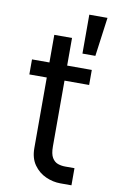

<svg xmlns="http://www.w3.org/2000/svg" viewBox="-90 -846 543 894"><g transform="rotate(10 182.0 -398.5)"><path d="M313.9 -545.5V-474.4H197.4V-163.4Q197.4 -127.8 207.9 -110.3Q218.4 -92.7 234.9 -86.8Q251.4 -81 269.9 -81H313.9V0H261.4Q225.9 0 191.9 -15.3Q158 -30.5 135.8 -61.8Q113.6 -93 113.6 -140.6V-474.4H31.2V-545.5H113.6V-676.1H197.4V-545.5ZM257.8 -612.9V-796.9H343.8L318.9 -612.9Z"/></g></svg>

Font: Inter Zeller
Style: Regular
Weight: 400
Designer: Rasmus Andersson; Joe Bland
Foundry: zeller
Version: Version 3.015;git-dec3a8cb1